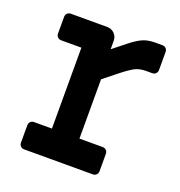

<svg xmlns="http://www.w3.org/2000/svg" viewBox="-110 -674 719 767"><g transform="rotate(20 250.0 -290.0)"><path d="M54 -21V-95Q54 -104 60 -110Q66 -116 75 -116H151V-460H65Q56 -460 50 -466Q44 -472 44 -481V-552Q44 -561 50 -567Q56 -573 65 -573H220Q238 -573 250.5 -560.5Q263 -548 263 -530V-494L317 -537Q347 -561 369 -570.5Q391 -580 421 -580H452Q461 -580 467 -574Q473 -568 473 -559V-482Q473 -473 467 -467Q461 -461 452 -461H426Q400 -461 381 -452Q362 -443 323 -412L268 -368V-116H367Q376 -116 382 -110Q388 -104 388 -95V-21Q388 -12 382 -6Q376 0 367 0H75Q66 0 60 -6Q54 -12 54 -21Z"/></g></svg>

Font: Miriam Libre
Style: Bold
Weight: 700
Designer: Michal Sahar
Foundry: Hagilda
Version: Version 1.001